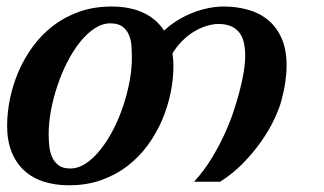

<svg xmlns="http://www.w3.org/2000/svg" viewBox="-20 -549 979 580"><path d="M188.5 10.7Q145.5 10.7 110.8 -0.7Q76.2 -12.2 52 -34.9Q27.8 -57.6 14.6 -91.3Q1.5 -125 1.5 -168.9Q1.5 -208 10 -250Q18.6 -292 35.6 -332Q52.7 -372.1 78.9 -408Q105 -443.8 139.9 -470.7Q174.8 -497.6 219 -513.4Q263.2 -529.3 316.9 -529.3Q371.6 -529.3 411.9 -511Q452.1 -492.7 475.6 -456.5Q493.7 -473.6 515.9 -487.3Q538.1 -501 561.5 -510.3Q585 -519.5 609.1 -524.4Q633.3 -529.3 655.8 -529.3Q694.8 -529.3 729.5 -519.5Q764.2 -509.8 790 -488.3Q815.9 -466.8 830.8 -433.1Q845.7 -399.4 845.7 -351.1Q845.7 -327.6 841.8 -300.8Q837.9 -273.9 829.6 -243.2Q823.2 -220.2 808.3 -188.5Q793.5 -156.7 770 -123Q746.6 -89.4 715.1 -56.9Q683.6 -24.4 645 0H566.4Q597.7 -34.7 620.8 -73.2Q644 -111.8 660.4 -148.4Q676.8 -185.1 687 -217Q697.3 -249 703.1 -271Q720.7 -337.4 720.7 -381.3Q720.7 -431.6 700 -454.1Q679.2 -476.6 640.6 -476.6Q624.5 -476.6 605.7 -471.2Q586.9 -465.8 568.1 -454.8Q549.3 -443.8 532 -427Q514.6 -410.2 501 -387.7Q503.9 -369.1 503.9 -349.6Q503.9 -310.5 495.4 -268.6Q486.8 -226.6 469.7 -186.5Q452.6 -146.5 426.5 -110.6Q400.4 -74.7 365.5 -47.9Q330.6 -21 286.4 -5.1Q242.2 10.7 188.5 10.7ZM378.4 -374Q378.4 -390.6 377.2 -409.2Q376 -427.7 369.6 -443.1Q363.3 -458.5 350.1 -468.5Q336.9 -478.5 313.5 -478.5Q289.1 -478.5 265.6 -463.1Q242.2 -447.8 221.4 -421.6Q200.7 -395.5 183.3 -361.6Q166 -327.6 153.6 -290.5Q141.1 -253.4 134 -215.6Q127 -177.7 127 -144.5Q127 -127.4 128.7 -109.1Q130.4 -90.8 137 -75.4Q143.6 -60.1 156.5 -50Q169.4 -40 191.9 -40Q216.3 -40 239.5 -55.4Q262.7 -70.8 283.4 -96.9Q304.2 -123 321.8 -157Q339.4 -190.9 351.8 -228Q364.3 -265.1 371.3 -302.7Q378.4 -340.3 378.4 -374Z"/></svg>

Font: Arian AMU Serif
Style: Bold Italic
Weight: 700
Italic angle: -15°
Designer: Ruben Hakobyan (Tarumian)
Foundry: Ruben Hakobyan (Tarumian)
Version: Version 1.002